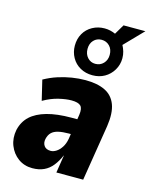

<svg xmlns="http://www.w3.org/2000/svg" viewBox="-125 -919 790 1010"><g transform="rotate(15 269.5 -414.0)"><path d="M150 11Q106 11 73 -13Q40 -37 24.5 -76.5Q9 -116 18 -162Q29 -209 61 -238.5Q93 -268 148 -283.5Q203 -299 282 -299H332L319 -215H290Q256 -215 232.5 -209.5Q209 -204 196 -191Q183 -178 178 -156Q173 -134 184 -118Q195 -102 220 -102Q235 -102 250.5 -112Q266 -122 278.5 -141Q291 -160 296 -188L317 -325Q322 -360 308.5 -373.5Q295 -387 258 -387Q229 -387 189 -377.5Q149 -368 107 -344L81 -453Q117 -473 154 -485Q191 -497 228.5 -503Q266 -509 302 -509Q367 -509 409 -488.5Q451 -468 468 -423Q485 -378 474 -305L425 0H279L294 -96H293Q279 -63 259.5 -38.5Q240 -14 213 -1.5Q186 11 150 11ZM329 -543Q292 -543 262.5 -559.5Q233 -576 216.5 -605.5Q200 -635 200 -670Q200 -707 216.5 -736Q233 -765 263 -781.5Q293 -798 329 -798Q345 -798 360 -794.5Q375 -791 388 -785L420 -839H539L441 -738Q449 -723 454 -706Q459 -689 459 -670Q459 -635 441.5 -605.5Q424 -576 395 -559.5Q366 -543 329 -543ZM328 -605Q355 -605 372.5 -623.5Q390 -642 390 -670Q390 -700 372.5 -718Q355 -736 329 -736Q303 -736 286 -718Q269 -700 269 -671Q269 -642 286 -623.5Q303 -605 328 -605Z"/></g></svg>

Font: Nunito Sans 10pt Condensed Black
Style: Italic
Weight: 900
Width: 3
Italic angle: -9°
Designer: Vernon Adams
Foundry: Vernon Adams
Version: Version 3.101;gftools[0.9.27]